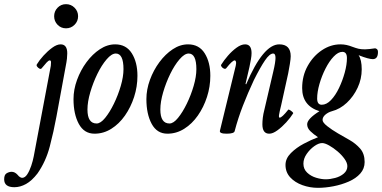

<svg xmlns="http://www.w3.org/2000/svg" viewBox="-170 -629 1835 922"><path d="M147 -493Q123 -493 106.5 -510Q90 -527 90 -551Q90 -575 106.5 -592Q123 -609 147 -609Q171 -609 188 -592Q205 -575 205 -551Q205 -527 188 -510Q171 -493 147 -493ZM-101 270Q-150 270 -150 232Q-150 210 -138 203Q-126 196 -114 196Q-99 196 -86 210Q-79 219 -73 222Q-67 225 -64 225Q-50 225 -39 208Q-28 191 -20 167Q-12 143 -8 122L74 -313Q75 -323 75 -330Q75 -339 69 -339Q63 -339 54 -329Q45 -319 30 -301Q26 -296 19.5 -299.5Q13 -303 8.5 -309Q4 -315 7 -320Q19 -340 39 -362Q59 -384 81 -400Q103 -416 121 -416Q153 -416 153 -373Q153 -362 151.5 -347.5Q150 -333 145 -308L101 -69Q88 2 69 74.5Q50 147 10 204Q-17 239 -45 254.5Q-73 270 -101 270Z M284 13Q234 13 208.5 -34Q183 -81 183 -153Q183 -199 200 -245.5Q217 -292 245.5 -330.5Q274 -369 309.5 -392.5Q345 -416 383 -416Q436 -416 463 -373Q490 -330 490 -265Q490 -213 474 -163.5Q458 -114 430 -74Q402 -34 364.5 -10.5Q327 13 284 13ZM294 -36Q313 -36 335 -63Q357 -90 377 -131Q397 -172 410 -216.5Q423 -261 423 -297Q423 -372 386 -372Q366 -372 342 -344Q318 -316 297.5 -274Q277 -232 263.5 -186Q250 -140 250 -103Q250 -36 294 -36Z M634 13Q584 13 558.5 -34Q533 -81 533 -153Q533 -199 550 -245.5Q567 -292 595.5 -330.5Q624 -369 659.5 -392.5Q695 -416 733 -416Q786 -416 813 -373Q840 -330 840 -265Q840 -213 824 -163.5Q808 -114 780 -74Q752 -34 714.5 -10.5Q677 13 634 13ZM644 -36Q663 -36 685 -63Q707 -90 727 -131Q747 -172 760 -216.5Q773 -261 773 -297Q773 -372 736 -372Q716 -372 692 -344Q668 -316 647.5 -274Q627 -232 613.5 -186Q600 -140 600 -103Q600 -36 644 -36Z M918 13Q883 13 886 -1L962 -313Q965 -327 963 -333Q961 -339 957 -339Q946 -339 916 -301Q912 -297 905.5 -299.5Q899 -302 894.5 -308Q890 -314 892 -318Q905 -339 924.5 -361.5Q944 -384 966 -400Q988 -416 1007 -416Q1038 -416 1038 -374Q1038 -361 1035 -344.5Q1032 -328 1028 -308L1009 -226L1012 -224Q1094 -416 1171 -416Q1226 -416 1226 -359Q1226 -347 1222 -322Q1218 -297 1214 -277L1180 -123Q1172 -91 1170 -77.5Q1168 -64 1173 -64Q1184 -64 1214 -102Q1216 -104 1222 -100.5Q1228 -97 1233.5 -92Q1239 -87 1238 -85Q1225 -64 1204.5 -41.5Q1184 -19 1162 -3Q1140 13 1123 13Q1090 13 1090 -32Q1090 -46 1092 -63.5Q1094 -81 1100 -104L1142 -284Q1148 -309 1150.5 -325.5Q1153 -342 1153 -351Q1153 -372 1142 -372Q1125 -372 1102.5 -339Q1080 -306 1049 -244Q1020 -182 996.5 -121.5Q973 -61 957 0Q955 13 918 13Z M1357 273Q1318 273 1282 260Q1246 247 1223.5 222.5Q1201 198 1201 163Q1201 132 1227 106Q1253 80 1289 61Q1325 42 1357 30Q1336 16 1320.5 1Q1305 -14 1305 -32Q1305 -58 1364 -95Q1281 -121 1281 -206Q1281 -265 1307.5 -312.5Q1334 -360 1376 -388Q1418 -416 1465 -416Q1480 -416 1494 -413Q1508 -410 1523 -404Q1539 -398 1551.5 -395Q1564 -392 1583 -392Q1592 -392 1604.5 -393.5Q1617 -395 1631 -397Q1635 -397 1640 -393Q1645 -389 1645 -379Q1645 -345 1620 -345Q1611 -345 1594 -349.5Q1577 -354 1552 -364Q1567 -342 1567 -296Q1567 -250 1547.5 -208Q1528 -166 1495.5 -135.5Q1463 -105 1424 -95Q1406 -90 1392.5 -78.5Q1379 -67 1379 -53Q1379 -41 1401 -23.5Q1423 -6 1453 11.5Q1483 29 1508 43Q1538 60 1559.5 84.5Q1581 109 1581 149Q1581 181 1560 204.5Q1539 228 1504.5 243Q1470 258 1431 265.5Q1392 273 1357 273ZM1375 -126Q1398 -126 1419.5 -148.5Q1441 -171 1458 -206.5Q1475 -242 1485.5 -280.5Q1496 -319 1496 -350Q1496 -380 1474 -380Q1454 -380 1432.5 -357.5Q1411 -335 1393 -299.5Q1375 -264 1364 -225.5Q1353 -187 1353 -156Q1353 -126 1375 -126ZM1394 232Q1415 232 1439.5 225.5Q1464 219 1481 204.5Q1498 190 1498 169Q1498 153 1484.5 134Q1471 115 1451 98Q1431 81 1410.5 69.5Q1390 58 1377 58Q1360 58 1339 73Q1318 88 1302.5 110.5Q1287 133 1287 157Q1287 183 1305 200Q1323 217 1348 224.5Q1373 232 1394 232Z"/></svg>

Font: Junicode Two Beta Condensed Medium
Style: Italic
Weight: 500
Width: 3
Italic angle: -9°
Version: Version 1.053; ttfautohint (v1.8.4)